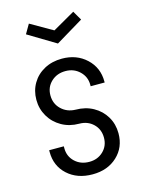

<svg xmlns="http://www.w3.org/2000/svg" viewBox="-111 -782 646 861"><g transform="rotate(-15 211.5 -351.5)"><path d="M50 -135V-143H118V-134Q118 -96 144.5 -71Q171 -46 211 -46Q250 -46 276 -71Q302 -96 302 -134Q302 -173 276 -198Q250 -223 211 -223Q166 -223 130 -243.5Q94 -264 73.5 -299Q53 -334 53 -376Q53 -418 73 -452Q93 -486 129 -505.5Q165 -525 211 -525Q279 -525 324 -483Q369 -441 369 -377V-372H304V-379Q304 -416 277.5 -441.5Q251 -467 212 -467Q172 -467 145.5 -442Q119 -417 119 -379Q119 -340 145.5 -314.5Q172 -289 211 -288Q257 -288 293 -268Q329 -248 349.5 -213.5Q370 -179 370 -136Q370 -71 325.5 -29.5Q281 12 211 12Q140 12 95 -29Q50 -70 50 -135ZM84 -672 109 -715 212 -656 315 -715 340 -672 212 -595Z"/></g></svg>

Font: Lineal Light
Style: Regular
Weight: 300
Designer: Created by Frank Adebiaye with contributions from Anton Moglia & Ariel Martín Pérez
Created by Frank ADEBIAYE with FontF
Foundry: Velvetyne Type Foundry
Version: Version 2.000